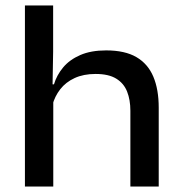

<svg xmlns="http://www.w3.org/2000/svg" viewBox="-20 -681 664 701"><path d="M456 0V-277Q456 -316.5 444 -346.8Q432 -377 404.2 -394Q376.5 -411 329 -411Q285 -411 252.5 -396Q220 -381 200 -355.2Q180 -329.5 171.5 -297.5L153.5 -373H177Q187 -406.5 210.5 -434.8Q234 -463 273 -480Q312 -497 367.5 -497Q436 -497 478 -472.5Q520 -448 539.8 -401.2Q559.5 -354.5 559.5 -288V0ZM71 0V-661H174V-492.5L171.5 -348L174.5 -342V0Z"/></svg>

Font: Anek Gurmukhi Medium SemiExpanded
Style: Regular
Weight: 500
Width: 6
Version: Version 1.003